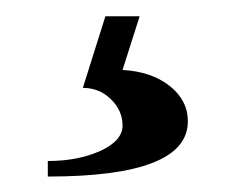

<svg xmlns="http://www.w3.org/2000/svg" viewBox="-20 -38 296 241"><path d="M133.8 49.8 155.3 -17.6H112.3L84 72.3C97.7 72.3 109.4 77 119.1 86.4C128.9 95.9 133.8 106.9 133.8 119.6C133.8 132.3 124.5 142.9 106 151.4C87.4 159.8 65.4 164.1 40 164.1V183.6C157.2 183.6 215.8 160.5 215.8 114.3C215.8 96.7 208.2 81.9 192.9 69.8C177.6 57.8 157.9 51.1 133.8 49.8Z"/></svg>

Font: TriodPostnaja
Style: Medium
Weight: 500
Version: 20110805; ttfautohint (v0.96) -l 8 -r 50 -G 200 -x 14 -w "G"